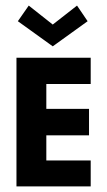

<svg xmlns="http://www.w3.org/2000/svg" viewBox="-20 -668 384 688"><path d="M305 -461H39V0H305V-93H146V-183H299V-278H146V-367H305ZM83 -648 44 -592 169 -502 294 -592 256 -648 169 -580Z"/></svg>

Font: Hussar Tani
Style: Bold
Weight: 700
Foundry: Cannot Into Space Fonts
Version: Version 0.92